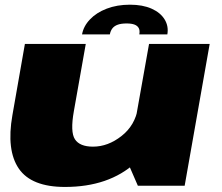

<svg xmlns="http://www.w3.org/2000/svg" viewBox="-20 -772 924 798"><path d="M553 0H747.5L851.5 -589.5H599.5L511.5 -95.5ZM336.5 -589.5H83.5L31.5 -293Q6 -147.5 58.2 -71.2Q110.5 5 250 5Q432.5 5 543 -95.5Q653.5 -196 666 -267.5L553.5 -324Q541.5 -251 485.2 -206.8Q429 -162.5 366.5 -162.5Q311.5 -162.5 291.5 -193Q271.5 -223.5 287 -310ZM520 -752.5Q466.5 -752.5 423.5 -736Q380.5 -719.5 353.8 -691.2Q327 -663 321 -629H436.5Q439.5 -644.5 447.5 -654.5Q455.5 -664.5 469.8 -669.5Q484 -674.5 506.5 -674.5Q526.5 -674.5 539 -669.8Q551.5 -665 556.8 -655Q562 -645 559 -629H675.5Q681.5 -663 664.2 -691.2Q647 -719.5 610 -736Q573 -752.5 520 -752.5Z"/></svg>

Font: Anybody Expanded Black
Style: Italic
Weight: 900
Width: 7
Italic angle: -10°
Version: Version 1.113;gftools[0.9.25]